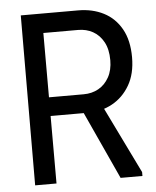

<svg xmlns="http://www.w3.org/2000/svg" viewBox="-51 -744 640 788"><g transform="rotate(-5 269.0 -350.0)"><path d="M64 -700H150V0H62ZM300 -700Q359 -700 405 -676.5Q451 -653 477.5 -606Q504 -559 504 -489Q504 -421 476.5 -374Q449 -327 404 -302.5Q359 -278 306 -278H95V-700ZM144 -355H293Q327 -355 354 -370Q381 -385 397.5 -414.5Q414 -444 414 -485Q414 -530 397.5 -560Q381 -590 354 -605Q327 -620 293 -620H144ZM264 -327 347 -338 504 -16V0H414Z"/></g></svg>

Font: Phudu
Style: Regular
Weight: 400
Version: Version 1.005;gftools[0.9.23]